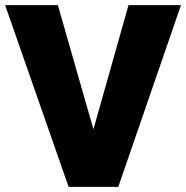

<svg xmlns="http://www.w3.org/2000/svg" viewBox="-28 -730 727 750"><path d="M198 -710 337 -225 474 -710H679L434 0H240L-8 -710Z"/></svg>

Font: Raleway-v4020 Black
Style: Regular
Weight: 900
Designer: Matt McInerney, Pablo Impallari, Rodrigo Fuenzalida
Foundry: Matt McInerney, Pablo Impallari, Rodrigo Fuenzalida
Version: Version 4.020;PS 004.020;hotconv 1.0.88;makeotf.lib2.5.64775